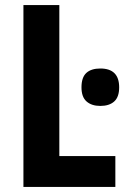

<svg xmlns="http://www.w3.org/2000/svg" viewBox="-20 -734 494 754"><path d="M72 0V-714H213V-121H433V0ZM374 -465Q448 -465 448 -391Q448 -353 428.5 -335.5Q409 -318 374 -318Q340 -318 320 -335.5Q300 -353 300 -391Q300 -430 319 -447.5Q338 -465 374 -465Z"/></svg>

Font: Noto Sans Condensed
Style: Bold
Weight: 700
Width: 3
Designer: Monotype Design Team
Foundry: Monotype Imaging Inc.
Version: Version 2.013; ttfautohint (v1.8.4.7-5d5b)